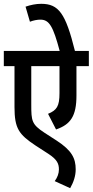

<svg xmlns="http://www.w3.org/2000/svg" viewBox="-20 -889 486 1007"><path d="M446 -542V-622H373C324 -819 288 -869 196 -869C168 -869 140 -863 114 -854L137 -775C155 -782 175 -786 192 -786C239 -786 259 -749 293 -622H0V-542H56V-328C56 -215 79 -184 166 -126L234 -82C280 -52 289 -30 289 0C289 21 281 42 267 61L348 98C366 66 377 34 377 -1C377 -59 356 -100 278 -151L213 -193C146 -237 144 -255 144 -341V-542H292V-400C292 -332 278 -311 232 -292L274 -210C350 -236 381 -280 381 -388V-542Z"/></svg>

Font: Noto Sans Devanagari ExtraCondensed Medium
Style: Regular
Weight: 500
Width: 2
Designer: Jelle Bosma - Monotype Design Team
Foundry: Monotype Imaging Inc.
Version: Version 2.004